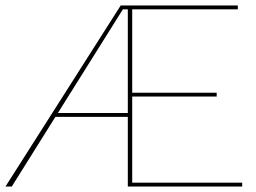

<svg xmlns="http://www.w3.org/2000/svg" viewBox="-28 -680 933 700"><path d="M855 -14V0H447H438V-254H174L15 0H-8L412 -660H429H454H839V-646H454V-342H762V-328H454V-14ZM438 -268V-646H420L183 -268Z"/></svg>

Font: Work Sans Thin
Style: Regular
Weight: 260
Designer: Wei Huang
Foundry: Wei Huang
Version: Version 1.500